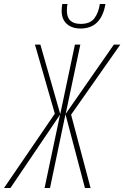

<svg xmlns="http://www.w3.org/2000/svg" viewBox="-86 -936 619 956"><path d="M-66 0 187 -370 88 -714H115L214 -368L287 -714H314L241 -369L481 -714H513L268 -365L365 0H337L240 -367L163 0H136L213 -365L-34 0ZM315 -794Q418 -794 439 -916H411Q405 -873 384 -845Q363 -817 316 -817Q247 -817 247 -883Q247 -903 250 -916H224Q221 -899 221 -882Q221 -840 246.5 -817Q272 -794 315 -794Z"/></svg>

Font: Noto Sans Display Condensed Thin
Style: Italic
Weight: 250
Width: 3
Italic angle: -12°
Designer: Monotype Design Team
Foundry: Monotype Imaging Inc.
Version: Version 1.900